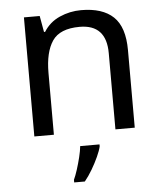

<svg xmlns="http://www.w3.org/2000/svg" viewBox="-54 -644 726 861"><g transform="rotate(-5 309.0 -213.5)"><path d="M343 -597Q439 -597 488 -550.5Q537 -504 537 -400V-51H450V-394Q450 -523 330 -523Q241 -523 207 -473Q173 -423 173 -329V-51H85V-587H156L169 -514H174Q200 -556 246 -576.5Q292 -597 343 -597ZM373 19Q369 37 356.5 64.5Q344 92 327.5 120Q311 148 293 170H245V158Q253 141 261.5 114.5Q270 88 277 59.5Q284 31 286 10H373Z"/></g></svg>

Font: Noto Sans Tamil UI
Style: Regular
Weight: 400
Designer: Jelle Bosma - Monotype Design Team
Foundry: Monotype Imaging Inc.
Version: Version 2.004; ttfautohint (v1.8.4.7-5d5b)